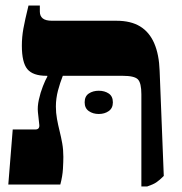

<svg xmlns="http://www.w3.org/2000/svg" viewBox="-20 -667 659 694"><path d="M491 7V-326Q491 -367 478.5 -380Q466 -393 423 -393H148Q99 -393 79 -417Q59 -441 59 -502Q59 -533 64.5 -563.5Q70 -594 83 -647H124V-625Q124 -609 134.5 -600.5Q145 -592 168 -592H401Q453 -592 486.5 -571.5Q520 -551 537.5 -510.5Q555 -470 557 -411L572 -31Q556 -15 544.5 -7.5Q533 0 512 7ZM10 0 26 -199H108Q116 -199 119.5 -203.5Q123 -208 122 -216L117 -262Q115 -282 120.5 -307Q126 -332 135 -355Q144 -378 151 -390V-434H207V-393Q202 -380 197.5 -366.5Q193 -353 189.5 -339.5Q186 -326 184 -311.5Q182 -297 182 -282Q182 -259 186 -237Q190 -215 195.5 -193Q201 -171 205 -148.5Q209 -126 209 -100Q209 -83 207.5 -56.5Q206 -30 198 0ZM286 -297Q286 -319 301 -329Q316 -339 337 -339Q358 -339 373 -329Q388 -319 388 -297Q388 -276 373 -265.5Q358 -255 337 -255Q316 -255 301 -265.5Q286 -276 286 -297Z"/></svg>

Font: Noto Serif Hebrew Black
Style: Regular
Weight: 900
Version: Version 2.003